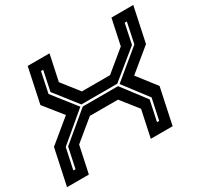

<svg xmlns="http://www.w3.org/2000/svg" viewBox="-150 -889 1127 1078"><g transform="rotate(-30 413.0 -350.0)"><path d="M-4.5 0 45 -232.5 192.5 -354 96.5 -474 144.5 -700H286L250.5 -533.5L336.5 -424H519L652 -533.5L687.5 -700H829L781 -474L635 -354L729.5 -232.5L680 0H538.5L575.5 -173.5L489 -282.5H306.5L174 -173.5L137 0ZM73 -63.5H87L115 -195L298.5 -348H527L643.5 -195L615.5 -63.5H629.5L658.5 -199L540.5 -354L723.5 -505L751.5 -638H737.5L710.5 -509L530 -362H297.5L182 -509L209 -638H195L167 -505L286 -354L102 -199Z"/></g></svg>

Font: Tourney Expanded Regular
Style: Bold Italic
Weight: 700
Width: 7
Italic angle: -12°
Designer: Tyler Finck
Foundry: Etcetera Type Co
Version: Version 1.010; ttfautohint (v1.8.3)